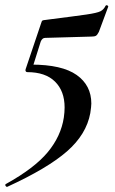

<svg xmlns="http://www.w3.org/2000/svg" viewBox="-51 -445 445 740"><path d="M-24 275Q-28 275 -30 270.5Q-32 266 -28 264Q82 203 133 141.5Q184 80 195 8Q198 -13 198 -31Q198 -94 161 -130.5Q124 -167 54 -167Q50 -167 48 -170.5Q46 -174 48 -179L108 -357Q110 -364 112 -365.5Q114 -367 122 -368Q241 -383 282 -389Q323 -395 336 -401.5Q349 -408 356 -423Q358 -425 359 -425Q362 -425 364.5 -423Q367 -421 366 -419L330 -322Q324 -310 318.5 -307Q313 -304 301 -304L123 -299Q112 -299 106 -285L73 -180L69 -196Q188 -196 244.5 -156Q301 -116 301 -46Q301 -35 297 -9Q282 73 207 138.5Q132 204 -23 275Z"/></svg>

Font: Cormorant Garamond
Style: Bold Italic
Weight: 700
Italic angle: -10°
Designer: Christian Thalmann (Catharsis Fonts)
Foundry: Catharsis Fonts
Version: Version 4.000